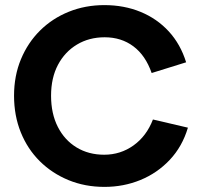

<svg xmlns="http://www.w3.org/2000/svg" viewBox="-20 -725 797 752"><path d="M389 7Q313 7 248.5 -19.5Q184 -46 136 -93.5Q88 -141 61.5 -206.5Q35 -272 35 -350Q35 -428 62 -493Q89 -558 137 -605.5Q185 -653 249.5 -679Q314 -705 389 -705Q466 -705 530.5 -678.5Q595 -652 641 -602Q687 -552 709 -481L574 -439Q550 -508 502.5 -543.5Q455 -579 390 -579Q329 -579 281.5 -550.5Q234 -522 207 -471Q180 -420 180 -350Q180 -280 206.5 -228Q233 -176 280 -147.5Q327 -119 388 -119Q452 -119 503 -155.5Q554 -192 579 -257L716 -225Q694 -151 645 -99Q596 -47 530 -20Q464 7 389 7Z"/></svg>

Font: Parkinsans SemiBold
Style: Regular
Weight: 600
Designer: Red Stone, Indian Type Foundry
Foundry: Indian Type Foundry
Version: Version 1.000